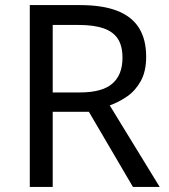

<svg xmlns="http://www.w3.org/2000/svg" viewBox="-20 -734 662 754"><path d="M294 -714Q383 -714 440.5 -691.5Q498 -669 526 -624Q554 -579 554 -511Q554 -454 533 -416Q512 -378 479.5 -355.5Q447 -333 411 -320L607 0H502L329 -295H187V0H97V-714ZM289 -636H187V-371H294Q381 -371 421 -405.5Q461 -440 461 -507Q461 -554 442.5 -582Q424 -610 386 -623Q348 -636 289 -636Z"/></svg>

Font: hexlgurmukhi05
Style: Book
Weight: 400
Designer: Jelle Bosma - Monotype Design Team
Foundry: Monotype Imaging Inc.
Version: Version 2.003